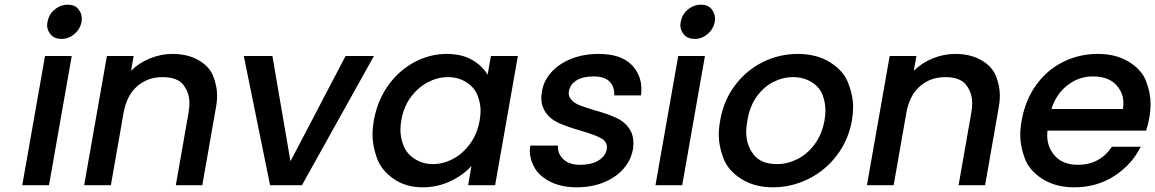

<svg xmlns="http://www.w3.org/2000/svg" viewBox="-20 -790 4928 819"><path d="M243 -624Q212 -624 196.5 -642.5Q181 -661 181 -682Q181 -689 183 -697Q188 -728 213 -749Q238 -770 269 -770Q299 -770 314 -751.5Q329 -733 329 -711Q329 -704 328 -697Q322 -666 297.5 -645Q273 -624 243 -624ZM286 -551 189 0H75L172 -551Z M716 -560Q781 -560 827.5 -533Q874 -506 890 -464Q906 -422 906 -383Q906 -356 900 -325L843 0H730L784 -308Q788 -330 788 -350Q788 -394 762.5 -427.5Q737 -461 673 -461Q609 -461 564.5 -421.5Q520 -382 507 -308L453 0H339L436 -551H550L539 -488Q573 -522 620 -541Q667 -560 716 -560Z M1219 -102 1454 -551H1575L1268 0H1132L1020 -551H1142Z M1575 -278Q1590 -361 1635.5 -425Q1681 -489 1747 -524.5Q1813 -560 1885 -560Q1950 -560 1994 -534.5Q2038 -509 2060 -471L2074 -551H2189L2092 0H1977L1991 -82Q1956 -43 1901 -17Q1846 9 1782 9Q1711 9 1658.5 -27.5Q1606 -64 1587.5 -116.5Q1569 -169 1569 -215Q1569 -245 1575 -278ZM2026 -276Q2030 -298 2030 -318Q2030 -349 2017 -383Q2004 -417 1969.5 -439Q1935 -461 1891 -461Q1847 -461 1805.5 -439.5Q1764 -418 1733 -376.5Q1702 -335 1692 -278Q1688 -256 1688 -236Q1688 -204 1701 -169.5Q1714 -135 1748.5 -112.5Q1783 -90 1826 -90Q1870 -90 1912 -112Q1954 -134 1985 -176.5Q2016 -219 2026 -276Z M2440 9Q2375 9 2328 -14.5Q2281 -38 2260.5 -74Q2240 -110 2240 -146Q2240 -157 2242 -169H2360Q2360 -165 2360 -162Q2360 -132 2384.5 -109.5Q2409 -87 2455 -87Q2503 -87 2533 -105.5Q2563 -124 2568 -153Q2569 -158 2569 -162Q2569 -186 2544.5 -200Q2520 -214 2459 -232Q2400 -249 2364 -265Q2328 -281 2308.5 -309Q2289 -337 2289 -370Q2289 -385 2292 -401Q2299 -445 2331.5 -481.5Q2364 -518 2416.5 -539Q2469 -560 2532 -560Q2626 -560 2671 -516.5Q2716 -473 2716 -410Q2716 -397 2714 -383H2600Q2600 -387 2600 -391Q2600 -423 2578.5 -443.5Q2557 -464 2511 -464Q2466 -464 2439 -447Q2412 -430 2407 -402Q2406 -397 2406 -392Q2406 -377 2418 -363.5Q2430 -350 2451.5 -341.5Q2473 -333 2515 -320Q2573 -304 2608.5 -287.5Q2644 -271 2663 -243.5Q2682 -216 2682 -181Q2682 -168 2680 -154Q2672 -107 2639.5 -70Q2607 -33 2555.5 -12Q2504 9 2440 9Z M2944 -624Q2913 -624 2897.5 -642.5Q2882 -661 2882 -682Q2882 -689 2884 -697Q2889 -728 2914 -749Q2939 -770 2970 -770Q3000 -770 3015 -751.5Q3030 -733 3030 -711Q3030 -704 3029 -697Q3023 -666 2998.5 -645Q2974 -624 2944 -624ZM2987 -551 2890 0H2776L2873 -551Z M3277 9Q3199 9 3142.5 -26.5Q3086 -62 3066 -114.5Q3046 -167 3046 -214Q3046 -244 3052 -276Q3066 -360 3114.5 -425Q3163 -490 3233.5 -525Q3304 -560 3383 -560Q3462 -560 3519.5 -525Q3577 -490 3598 -436.5Q3619 -383 3619 -333Q3619 -306 3614 -276Q3599 -192 3549.5 -127Q3500 -62 3428 -26.5Q3356 9 3277 9ZM3295 -90Q3339 -90 3381 -111Q3423 -132 3454.5 -174Q3486 -216 3497 -276Q3501 -300 3501 -320Q3501 -352 3488.5 -385.5Q3476 -419 3441.5 -440Q3407 -461 3363 -461Q3319 -461 3278 -440Q3237 -419 3207.5 -377.5Q3178 -336 3168 -276Q3163 -249 3163 -226Q3163 -172 3194.5 -131Q3226 -90 3295 -90Z M4055 -560Q4120 -560 4166.5 -533Q4213 -506 4229 -464Q4245 -422 4245 -383Q4245 -356 4239 -325L4182 0H4069L4123 -308Q4127 -330 4127 -350Q4127 -394 4101.5 -427.5Q4076 -461 4012 -461Q3948 -461 3903.5 -421.5Q3859 -382 3846 -308L3792 0H3678L3775 -551H3889L3878 -488Q3912 -522 3959 -541Q4006 -560 4055 -560Z M4883 -289Q4877 -258 4869 -233H4448Q4447 -223 4447 -213Q4447 -161 4481 -124Q4515 -87 4579 -87Q4671 -87 4723 -164H4846Q4808 -88 4733.5 -39.5Q4659 9 4562 9Q4483 9 4427 -26.5Q4371 -62 4351.5 -114Q4332 -166 4332 -214Q4332 -243 4338 -276Q4353 -361 4398.5 -425.5Q4444 -490 4513 -525Q4582 -560 4663 -560Q4741 -560 4796 -526Q4851 -492 4869.5 -442Q4888 -392 4888 -347Q4888 -319 4883 -289ZM4770 -325Q4772 -338 4772 -351Q4772 -396 4739 -430Q4706 -464 4641 -464Q4582 -464 4533.5 -426.5Q4485 -389 4465 -325Z"/></svg>

Font: Fz Poppins Med
Style: Italic
Weight: 500
Italic angle: -10°
Designer: Ninad Kale (Devanagari), Jonny Pinhorn (Latin)
Foundry: Indian Type Foundry
Version: Vit hóa bi Vntype.Com & FontZin.Com